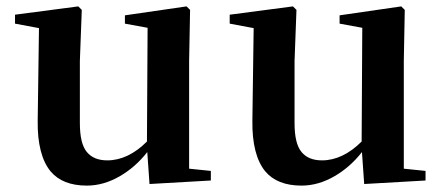

<svg xmlns="http://www.w3.org/2000/svg" viewBox="-20 -565 1384 601"><path d="M252 16C287 16 322 6 356 -14C387 -32 416 -57 441 -89L448 11L640 0V-30L572 -37V-374L575 -534L564 -545L371 -517V-491L442 -478L440 -122C401 -83 359 -63 316 -63C287 -63 266 -72 252 -89C237 -107 230 -137 230 -180V-374L236 -534L225 -545L27 -519V-491L102 -477L98 -187C97 -115 111 -62 138 -29C163 1 201 16 252 16Z M924 16C959 16 994 6 1028 -14C1059 -32 1088 -57 1113 -89L1120 11L1312 0V-30L1244 -37V-374L1247 -534L1236 -545L1043 -517V-491L1114 -478L1112 -122C1073 -83 1031 -63 988 -63C959 -63 938 -72 924 -89C909 -107 902 -137 902 -180V-374L908 -534L897 -545L699 -519V-491L774 -477L770 -187C769 -115 783 -62 810 -29C835 1 873 16 924 16Z"/></svg>

Font: AllPunType Bold
Style: Regular
Weight: 700
Version: 1.0